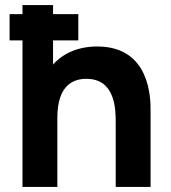

<svg xmlns="http://www.w3.org/2000/svg" viewBox="-20 -740 676 760"><path d="M438 -255V0H576V-303C576 -348 576 -556 365 -556C287.5 -556 229 -528 190 -484.5V-580H290V-684H190V-720H69V-684H18V-580H69V0H207V-274C207 -408 275 -428 322 -428C438 -428 438 -304 438 -255Z"/></svg>

Font: Eudonet ExtraBold
Style: Regular
Weight: 800
Designer: Mikhail Sharanda
Foundry: Mikhail Sharanda
Version: Version 4.503;Glyphs 3.1.2 (3151)